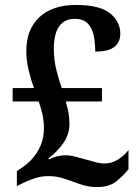

<svg xmlns="http://www.w3.org/2000/svg" viewBox="-20 -744 562 774"><path d="M372 10Q341 10 316 2.5Q291 -5 268 -14Q244 -23 222.5 -28.5Q201 -34 174 -34Q146 -34 119 -25Q92 -16 66 -3L48 6V-54L71 -70Q91 -83 110.5 -104.5Q130 -126 143.5 -157Q157 -188 157 -228Q157 -257 151 -283Q145 -309 136 -335H31V-389H117Q106 -418 96 -458.5Q86 -499 86 -538Q86 -625 138.5 -674.5Q191 -724 286 -724Q382 -724 423.5 -690.5Q465 -657 465 -608Q465 -574 441 -555Q417 -536 364 -536Q364 -569 358 -599.5Q352 -630 334 -649Q316 -668 282 -668Q197 -668 197 -546Q197 -502 208 -459Q219 -416 229 -389H391V-335H245Q252 -312 256 -290.5Q260 -269 260 -244Q260 -204 236.5 -169Q213 -134 175 -105L177 -101Q209 -118 243 -118Q262 -118 283.5 -112.5Q305 -107 326 -101Q345 -96 364.5 -90.5Q384 -85 402 -85Q430 -85 455 -100.5Q480 -116 498 -139V-62Q480 -39 451 -14.5Q422 10 372 10Z"/></svg>

Font: Noto Serif Ethiopic SemiCondensed SemiBold
Style: Regular
Weight: 600
Width: 4
Designer: Monotype Design Team
Foundry: Monotype Imaging Inc.
Version: Version 2.102; ttfautohint (v1.8.4.7-5d5b)